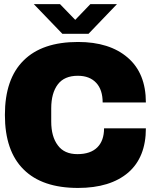

<svg xmlns="http://www.w3.org/2000/svg" viewBox="-20 -905 736 937"><path d="M412.1 -740.2H284.2L145 -884.8H272.9L347.2 -808.1L420.9 -884.8H550.8ZM360.8 -700.2Q514.6 -700.2 603 -624Q691.9 -547.9 691.9 -404.8H481Q481 -466.3 450.2 -500Q418 -535.2 359.9 -535.2Q293.9 -535.2 262.2 -493.2Q230 -450.7 230 -376V-312Q230 -238.3 262.2 -195.8Q293.5 -152.8 357.9 -152.8Q421.9 -152.8 455.1 -186Q487.8 -218.8 487.8 -278.8H691.9Q691.9 -137.7 606 -63Q518.1 12.2 360.8 12.2Q185.5 12.2 95.2 -78.1Q3.9 -168 3.9 -344.2Q3.9 -520 95.2 -609.9Q185.5 -700.2 360.8 -700.2Z"/></svg>

Font: Archivo-RBTV
Style: Regular
Weight: 500
Designer: Hector Gatti
Foundry: Hector Gatti
Version: ""